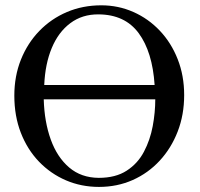

<svg xmlns="http://www.w3.org/2000/svg" viewBox="-20 -698 763 733"><path d="M683.1 -335Q683.1 -259.8 658.4 -196Q633.8 -132.3 589.8 -84.7Q545.9 -37.1 486.6 -10.7Q427.2 15.6 357.9 15.6Q290.5 15.6 231.9 -9.5Q173.3 -34.7 128.9 -80.8Q84.5 -127 59.6 -190.9Q34.7 -254.9 34.7 -333Q34.7 -407.2 59.8 -470.2Q85 -533.2 130.1 -579.8Q175.3 -626.5 235.6 -652.1Q295.9 -677.7 366.7 -677.7Q431.6 -677.7 489 -652.3Q546.4 -627 590.1 -580.8Q633.8 -534.7 658.4 -471.9Q683.1 -409.2 683.1 -335ZM570.3 -373.5Q562 -500 509.5 -571.3Q457 -642.6 356 -643.1Q293.9 -643.6 248.5 -609.6Q203.1 -575.7 177.7 -514.9Q152.3 -454.1 148.9 -373.5ZM572.8 -318.8H147Q149.4 -232.9 173.8 -165.3Q198.2 -97.7 244.1 -58.6Q290 -19.5 356.9 -19Q421.4 -19 463.6 -46.4Q505.9 -73.7 529.5 -118.7Q553.2 -163.6 563 -216.3Q572.8 -269 572.8 -318.8Z"/></svg>

Font: BabelStone Roman
Style: Regular
Weight: 400
Designer: Walt Agee, Victor Gaultney, Peter Martin, Debbi Hosken, Becca Hirsbrunner (SIL); Andrew West (BabelStone)
Foundry: BabelStone
Version: Version 16.000